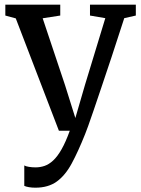

<svg xmlns="http://www.w3.org/2000/svg" viewBox="-20 -576 622 846"><path d="M136 251Q121 251 107.8 248.8Q94.5 246.5 87 243V153Q93.5 157 107.5 159.2Q121.5 161.5 136.5 161.5Q157 161.5 176.2 155Q195.5 148.5 214.2 131.2Q233 114 251.2 82Q269.5 50 287.5 0H239.5L49.5 -495L3.5 -507.5V-555.5H245.5V-507.5L168 -495.5L266.5 -201L312 -56L354.5 -202L444 -496L376.5 -507.5V-555.5H578.5V-507.5L527.5 -496Q497 -401.5 471.8 -325.2Q446.5 -249 426.5 -190Q406.5 -131 392.2 -88.8Q378 -46.5 368.5 -20.8Q359 5 355 15Q324.5 91.5 296 144.2Q267.5 197 230 224Q192.5 251 136 251Z"/></svg>

Font: Merriweather Light 18pt
Style: Regular
Weight: 400
Version: Version 2.100